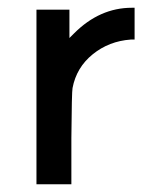

<svg xmlns="http://www.w3.org/2000/svg" viewBox="-20 -475 382 495"><path d="M171 -389Q237 -455 320 -455H327V-373H317Q261 -369 219 -335Q177 -301 167 -248Q165 -239 164 -119V0H74V-450H159V-377Z"/></svg>

Font: KaTeX_SansSerif
Style: Regular
Weight: 400
Version: Version 1.1; ttfautohint (v1.3)